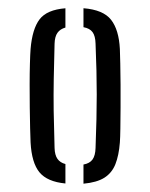

<svg xmlns="http://www.w3.org/2000/svg" viewBox="-20 -826 366 469"><path d="M54.7 -477.9Q54.2 -489.7 53.6 -512.5Q52.9 -535.3 52.7 -563.3Q52.4 -591.3 52.4 -619.4Q52.4 -647.5 53.1 -670.6Q53.7 -693.7 54.7 -706.3Q58.8 -755.3 76.7 -778.8Q94.5 -802.2 139.8 -805.8V-758.7Q127 -755.1 120.4 -745.9Q113.8 -736.7 113.3 -719.2Q112.1 -671.5 111.3 -633.3Q110.6 -595 111.1 -555.7Q111.7 -516.4 113.3 -464.6Q113.8 -447.2 120.4 -437.9Q127 -428.6 139.8 -425.3V-377.8Q95.5 -382 76.4 -405.1Q57.4 -428.2 54.7 -477.9ZM183.9 -377.3V-424.1Q199.3 -426.9 206.1 -436.5Q212.9 -446.1 213.4 -464.6Q214.9 -503.3 215.6 -534.8Q216.3 -566.3 216.3 -595Q216.3 -623.6 215.6 -653.6Q214.8 -683.6 213.4 -719.6Q212.9 -738.2 206.1 -747.5Q199.3 -756.8 183.9 -759.6V-805.9Q232.1 -802.1 251.3 -777.7Q270.4 -753.4 272.8 -706.3Q273.3 -693.7 273.8 -670.6Q274.3 -647.5 274.5 -619.4Q274.7 -591.3 274.5 -563.3Q274.3 -535.3 274 -512.5Q273.7 -489.7 272.8 -477.9Q270.4 -446.5 261.9 -425Q253.4 -403.6 235 -391.9Q216.6 -380.3 183.9 -377.3Z"/></svg>

Font: Big Shoulders Stencil Thin
Style: Regular
Weight: 100
Designer: Patric King
Foundry: XO Type Co
Version: Version 2.001